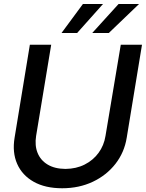

<svg xmlns="http://www.w3.org/2000/svg" viewBox="-20 -958 751 989"><path d="M602.1 -727.5H711.4L632.8 -249Q620.6 -172.9 574.7 -114Q528.8 -55.2 458 -21.7Q387.2 11.7 300.3 11.7Q212.9 11.7 153.6 -21.7Q94.2 -55.2 68.4 -114Q42.5 -172.9 55.2 -249L133.8 -727.5H243.7L166 -257.8Q158.2 -208.5 173.6 -170.4Q189 -132.3 225.3 -110.4Q261.7 -88.4 316.9 -87.9Q372.6 -88.4 416 -110.4Q459.5 -132.3 487.5 -170.4Q515.6 -208.5 523.4 -257.8ZM455.1 -788.1 590.8 -937.5H696.3L540.5 -788.1ZM296.9 -788.1 407.2 -937.5H510.7L377.4 -788.1Z"/></svg>

Font: Inter Tight Medium
Style: Italic
Weight: 500
Italic angle: -9.39999°
Designer: Rasmus Andersson
Foundry: rsms
Version: Version 3.004